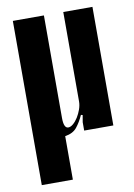

<svg xmlns="http://www.w3.org/2000/svg" viewBox="-80 -548 553 791"><g transform="rotate(-10 196.5 -152.5)"><path d="M239 -66Q226 -37 209.5 -16.5Q193 4 160 9V191H30V-496H160V-67Q160 -24 179 -24Q189 -24 200 -33.5Q211 -43 220 -57.5Q229 -72 235 -89Q241 -106 241 -122V-496H363V0H241V-35L246 -64Z"/></g></svg>

Font: Moniqa Black Heading
Style: Regular
Weight: 900
Designer: Rajesh Rajput
Foundry: Rajesh Rajput
Version: Version 1.000